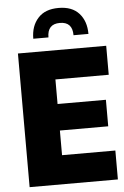

<svg xmlns="http://www.w3.org/2000/svg" viewBox="-63 -1009 680 1053"><g transform="rotate(-5 277.5 -482.5)"><path d="M299.8 -965.3C250.5 -965.3 212.9 -951.2 187 -922.4C160.6 -893.6 147.5 -856 147.5 -809.1H231C231 -858.4 253.9 -882.8 299.8 -882.8C346.2 -882.8 369.1 -858.4 369.1 -809.1H451.2C451.2 -856 438.5 -893.6 412.6 -922.4C386.7 -951.2 349.1 -965.3 299.8 -965.3ZM249 -159.2V-294.9H515.1V-440.9H249V-576.2H542.5V-735.8H56.6V0H542.5V-159.2Z"/></g></svg>

Font: Estedad Black
Style: Regular
Weight: 900
Designer: Amin Abedi
Version: Version 7.3